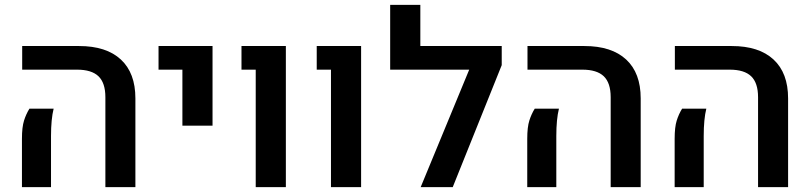

<svg xmlns="http://www.w3.org/2000/svg" viewBox="-20 -770 3332 790"><path d="M413.6 -370.1Q413.6 -428.7 385.3 -456.1Q356.9 -483.4 296.9 -483.4H71.3V-580.6H305.2Q417.5 -580.6 477.3 -525.1Q537.1 -469.7 537.1 -365.2V0H413.6ZM70.3 -198.7Q70.3 -247.1 78.9 -273.9Q87.4 -300.8 101.1 -322.8H200.7Q189.9 -279.8 189.9 -210V0H70.3Z M730.5 -483.4H632.3V-580.6H854.5V-252.9H730.5Z M1032.2 -483.4H973.6V-580.6H1156.2V0H1032.2Z M1341.8 -483.4H1283.2V-580.6H1465.8V0H1341.8Z M2044.4 -502 1842.8 0H1710.9L1910.6 -483.4H1585.4V-750H1709.5V-580.6H2044.4Z M2492.7 -370.1Q2492.7 -428.7 2464.4 -456.1Q2436 -483.4 2376 -483.4H2150.4V-580.6H2384.3Q2496.6 -580.6 2556.4 -525.1Q2616.2 -469.7 2616.2 -365.2V0H2492.7ZM2149.4 -198.7Q2149.4 -247.1 2158 -273.9Q2166.5 -300.8 2180.2 -322.8H2279.8Q2269 -279.8 2269 -210V0H2149.4Z M3099.1 -370.1Q3099.1 -428.7 3070.8 -456.1Q3042.5 -483.4 2982.4 -483.4H2756.8V-580.6H2990.7Q3103 -580.6 3162.8 -525.1Q3222.7 -469.7 3222.7 -365.2V0H3099.1ZM2755.9 -198.7Q2755.9 -247.1 2764.4 -273.9Q2772.9 -300.8 2786.6 -322.8H2886.2Q2875.5 -279.8 2875.5 -210V0H2755.9Z"/></svg>

Font: Heebo Medium
Style: Regular
Weight: 500
Designer: Oded Ezer
Foundry: Meir Sadan
Version: Version 2.001; ttfautohint (v1.5.14-ce02) -l 8 -r 50 -G 200 